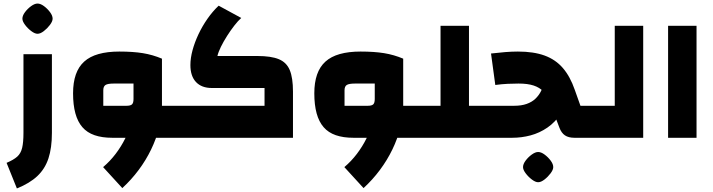

<svg xmlns="http://www.w3.org/2000/svg" viewBox="-20 -775 4008 1080"><path d="M75 285 17 141Q57 124 77 106Q97 88 104.5 57Q112 26 112 -28V-470H272V-28Q272 57 252.5 116Q233 175 190 215.5Q147 256 75 285ZM191 -585Q176 -585 156 -600Q136 -615 121 -635Q106 -655 106 -670Q106 -687 120.5 -706.5Q135 -726 155 -740.5Q175 -755 191 -755Q208 -755 227.5 -740.5Q247 -726 261.5 -706.5Q276 -687 276 -670Q276 -655 261 -635Q246 -615 226.5 -600Q207 -585 191 -585Z M821 0V-180H971V0ZM611 0Q554 0 512 -14.5Q470 -29 443.5 -59.5Q417 -90 404 -137.5Q391 -185 391 -250Q391 -311 406.5 -355.5Q422 -400 453.5 -428.5Q485 -457 534.5 -471Q584 -485 651 -485Q728 -485 783.5 -476Q839 -467 891 -445V-180L801 0ZM668 283 560 165Q599 132 630.5 90.5Q662 49 684.5 3.5Q707 -42 719 -88.5Q731 -135 731 -180H891Q891 -119 875 -56.5Q859 6 830 66Q801 126 760 181Q719 236 668 283ZM561 -180H692Q714 -180 722.5 -188Q731 -196 731 -218V-305H620Q586 -305 573.5 -297Q561 -289 561 -267ZM971 0V-180Q980 -180 985.5 -155Q991 -130 991 -90Q991 -48 985.5 -24Q980 0 971 0Z M971 0V-180H1468V-280H1172Q1114 -280 1082.5 -313.5Q1051 -347 1051 -409Q1051 -448 1063 -492.5Q1075 -537 1096.5 -582.5Q1118 -628 1147 -669.5Q1176 -711 1210 -743L1337 -674Q1319 -658 1298 -631Q1277 -604 1257 -572.5Q1237 -541 1222.5 -511.5Q1208 -482 1203 -460H1428Q1505 -460 1548.5 -442Q1592 -424 1610 -380.5Q1628 -337 1628 -260V0ZM971 0Q962 0 956.5 -24Q951 -48 951 -90Q951 -130 956.5 -155Q962 -180 971 -180Z M2178 0V-180H2328V0ZM1968 0Q1911 0 1869 -14.5Q1827 -29 1800.5 -59.5Q1774 -90 1761 -137.5Q1748 -185 1748 -250Q1748 -311 1763.5 -355.5Q1779 -400 1810.5 -428.5Q1842 -457 1891.5 -471Q1941 -485 2008 -485Q2085 -485 2140.5 -476Q2196 -467 2248 -445V-180L2158 0ZM2025 283 1917 165Q1956 132 1987.5 90.5Q2019 49 2041.5 3.5Q2064 -42 2076 -88.5Q2088 -135 2088 -180H2248Q2248 -119 2232 -56.5Q2216 6 2187 66Q2158 126 2117 181Q2076 236 2025 283ZM1918 -180H2049Q2071 -180 2079.5 -188Q2088 -196 2088 -218V-305H1977Q1943 -305 1930.5 -297Q1918 -289 1918 -267ZM2328 0V-180Q2337 -180 2342.5 -155Q2348 -130 2348 -90Q2348 -48 2342.5 -24Q2337 0 2328 0Z M2618 0V-180H2688V0ZM2328 0V-180H2458V-630H2618V0ZM2328 0Q2319 0 2313.5 -24Q2308 -48 2308 -90Q2308 -130 2313.5 -155Q2319 -180 2328 -180ZM2688 0V-180Q2697 -180 2702.5 -155Q2708 -130 2708 -90Q2708 -48 2702.5 -24Q2697 0 2688 0Z M3211 0Q3178 0 3158 -13.5Q3138 -27 3127 -56L3070 -205Q3058 -238 3036.5 -260.5Q3015 -283 2981.5 -294Q2948 -305 2897 -305Q2869 -305 2836 -303.5Q2803 -302 2766 -297L2742 -474Q2784 -479 2821.5 -482Q2859 -485 2893 -485Q2982 -485 3043.5 -462.5Q3105 -440 3146 -392.5Q3187 -345 3213 -270L3245 -180H3308V0ZM2688 0V-180H2872Q2913 -180 2942.5 -190.5Q2972 -201 2991.5 -219.5Q3011 -238 3023.5 -263Q3036 -288 3044 -318L3193 -270Q3172 -192 3138 -140Q3104 -88 3059.5 -57.5Q3015 -27 2964.5 -13.5Q2914 0 2861 0ZM3308 0V-180Q3317 -180 3322.5 -155Q3328 -130 3328 -90Q3328 -48 3322.5 -24Q3317 0 3308 0ZM2688 0Q2679 0 2673.5 -24Q2668 -48 2668 -90Q2668 -130 2673.5 -155Q2679 -180 2688 -180ZM3007 250Q2992 250 2972 235Q2952 220 2937 200Q2922 180 2922 165Q2922 148 2936.5 128.5Q2951 109 2971 94.5Q2991 80 3007 80Q3024 80 3043.5 94.5Q3063 109 3077.5 128.5Q3092 148 3092 165Q3092 180 3077 200Q3062 220 3042.5 235Q3023 250 3007 250Z M3308 0V-180H3438V-630H3598V0ZM3308 0Q3299 0 3293.5 -24Q3288 -48 3288 -90Q3288 -130 3293.5 -155Q3299 -180 3308 -180Z M3738 0V-630H3898V0Z"/></svg>

Font: Changa ExtraBold
Style: Regular
Weight: 800
Designer: Eduardo Rodriguez Tunni
Foundry: Eduardo Rodriguez Tunni
Version: Version 3.002; ttfautohint (v1.8.2)